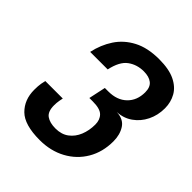

<svg xmlns="http://www.w3.org/2000/svg" viewBox="-205 -880 1022 1022"><g transform="rotate(45 306.0 -369.0)"><path d="M444 -387Q496.5 -385 519.5 -349.5Q542.5 -314 542.5 -264Q542.5 -183.5 506.2 -122Q470 -60.5 406 -25.8Q342 9 259.5 9Q145 9 97.5 -38Q50 -85 50 -160Q50 -189 53.5 -209Q57 -229 59 -234.5H190.5Q189.5 -231 186.2 -212.8Q183 -194.5 183 -176Q183 -129 207.8 -111.5Q232.5 -94 275.5 -94Q320.5 -94 350.5 -116.5Q380.5 -139 395.8 -176.5Q411 -214 411 -259Q411 -294.5 390.2 -315.5Q369.5 -336.5 315 -336.5H288.5L309 -432.5H335.5Q401 -432.5 439.2 -469.8Q477.5 -507 477.5 -568Q477.5 -607 455.2 -624.5Q433 -642 393.5 -642Q342 -642 303.8 -614Q265.5 -586 250 -513H118Q132 -578.5 166.5 -631Q201 -683.5 260 -714.5Q319 -745.5 405.5 -745.5Q480 -745.5 525.2 -723.5Q570.5 -701.5 591.2 -664.5Q612 -627.5 612 -582Q612 -529.5 590.5 -486Q569 -442.5 531 -415.8Q493 -389 444 -387Z"/></g></svg>

Font: Epilogue SemiBold
Style: Italic
Weight: 600
Italic angle: -12°
Designer: Tyler Finck
Foundry: Etcetera Type Co
Version: Version 2.111; ttfautohint (v1.8.3)